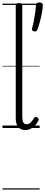

<svg xmlns="http://www.w3.org/2000/svg" viewBox="-20 -1040 368 1560"><path d="M186 17Q149 17 128.5 -7Q108 -31 108 -79V-996Q108 -1006 114 -1010.5Q120 -1015 133 -1015Q147 -1015 154 -1010.5Q161 -1006 161 -996V-92Q161 -63 168.5 -47Q176 -31 196 -31Q207 -31 217 -36Q227 -41 237 -53Q247 -65 258 -83Q262 -90 269 -90.5Q276 -91 284 -85Q291 -81 293.5 -74.5Q296 -68 293 -62Q281 -37 264 -19.5Q247 -2 227 7.5Q207 17 186 17ZM254 -786Q243 -790 240.5 -796Q238 -802 241 -813Q248 -836 254.5 -869Q261 -902 266 -936.5Q271 -971 272 -997Q272 -1006 277.5 -1013Q283 -1020 299 -1020Q314 -1020 321.5 -1013Q329 -1006 328 -997Q327 -969 320 -932Q313 -895 303 -859Q293 -823 283 -798Q279 -790 273.5 -786Q268 -782 254 -786ZM0 490H302V500H0ZM0 -20H302V0H0ZM0 -505H302V-500H0ZM0 -1010H302V-1000H0Z"/></svg>

Font: Playwrite PE Guides
Style: Regular
Weight: 400
Designer: Veronika Burian, José Scaglione
Foundry: TypeTogether
Version: Version 1.003